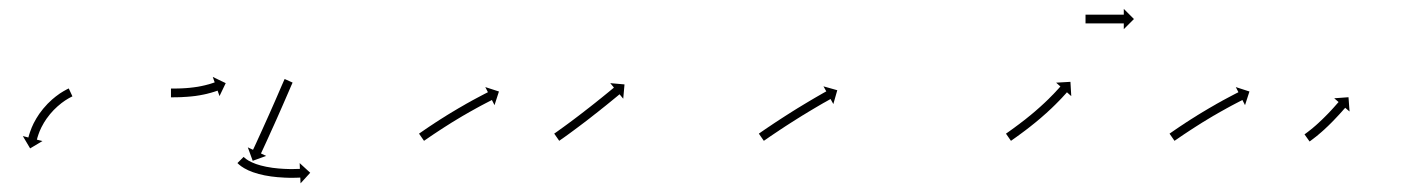

<svg xmlns="http://www.w3.org/2000/svg" viewBox="-20 -424 3203 439"><path d="M144.4 -203.1C144.8 -203.3 145.2 -203.5 145.6 -203.7L137.2 -221.8C136.7 -221.6 136.2 -221.4 135.8 -221.1C135.8 -221.1 135.8 -221.1 135.8 -221.1C135.7 -221.1 135.7 -221.1 135.7 -221.1C134.4 -220.5 133.1 -219.8 131.7 -219.1C131.7 -219.1 131.7 -219.1 131.7 -219.1C131.6 -219.1 131.6 -219 131.6 -219C129.5 -217.9 127.5 -216.8 125.5 -215.6C125.5 -215.6 125.4 -215.6 125.4 -215.6C125.3 -215.6 125.3 -215.5 125.3 -215.5C122.6 -213.9 120 -212.3 117.4 -210.6C117.4 -210.6 117.4 -210.5 117.3 -210.5C117.3 -210.5 117.2 -210.5 117.2 -210.5C114.2 -208.4 111.2 -206.2 108.2 -203.9C108.2 -203.9 108.1 -203.9 108.1 -203.9C108.1 -203.8 108 -203.8 108 -203.8C104.7 -201.2 101.5 -198.5 98.3 -195.8C98.3 -195.8 98.3 -195.7 98.3 -195.7C98.2 -195.7 98.2 -195.6 98.2 -195.6C94.8 -192.6 91.6 -189.5 88.4 -186.3C88.4 -186.3 88.4 -186.2 88.3 -186.2C88.3 -186.2 88.3 -186.1 88.3 -186.1C85.1 -182.7 82 -179.3 79 -175.7C79 -175.7 78.9 -175.7 78.9 -175.6C78.9 -175.6 78.8 -175.5 78.8 -175.5C75.9 -172 73.1 -168.3 70.4 -164.5C70.4 -164.5 70.4 -164.5 70.3 -164.4C70.3 -164.4 70.2 -164.3 70.2 -164.3C67.7 -160.7 65.3 -156.9 63 -153.1C63 -153.1 63 -153.1 62.9 -153C62.9 -153 62.9 -152.9 62.9 -152.9C60.8 -149.3 58.8 -145.7 56.9 -142C56.9 -142 56.9 -142 56.9 -141.9C56.8 -141.8 56.8 -141.8 56.8 -141.8C55.2 -138.5 53.7 -135.1 52.2 -131.7C52.2 -131.7 52.2 -131.7 52.2 -131.6C52.2 -131.6 52.2 -131.5 52.2 -131.5C51 -128.6 49.9 -125.7 48.9 -122.8C48.9 -122.8 48.8 -122.8 48.8 -122.7C48.8 -122.7 48.8 -122.6 48.8 -122.6C48 -120.4 47.3 -118.1 46.6 -115.8C46.6 -115.8 46.6 -115.8 46.6 -115.8C46.6 -115.7 46.6 -115.7 46.6 -115.7C46.2 -114.2 45.7 -112.7 45.3 -111.3C45.3 -111.3 45.3 -111.2 45.3 -111.2C45.3 -111.2 45.3 -111.2 45.3 -111.2C45.2 -110.7 45.1 -110.2 44.9 -109.6L32.2 -112.9L48.9 -84.7L77.1 -101.5L64.3 -104.7C64.4 -105.2 64.6 -105.7 64.7 -106.2C64.7 -106.2 64.7 -106.2 64.7 -106.2C64.7 -106.1 64.7 -106.1 64.7 -106.1C65 -107.5 65.4 -108.8 65.8 -110.2C65.8 -110.2 65.8 -110.1 65.8 -110.1C65.8 -110.1 65.8 -110.1 65.8 -110.1C66.4 -112.1 67.1 -114.2 67.8 -116.3C67.8 -116.3 67.7 -116.2 67.7 -116.2C67.7 -116.2 67.7 -116.1 67.7 -116.1C68.6 -118.8 69.7 -121.4 70.7 -124.1C70.7 -124.1 70.7 -124 70.7 -124C70.7 -123.9 70.6 -123.9 70.6 -123.9C72 -127 73.4 -130.1 74.8 -133.1C74.8 -133.1 74.8 -133.1 74.8 -133C74.8 -133 74.7 -132.9 74.7 -132.9C76.5 -136.3 78.3 -139.6 80.2 -142.9C80.2 -142.9 80.1 -142.9 80.1 -142.8C80.1 -142.8 80 -142.7 80 -142.7C82.2 -146.2 84.4 -149.6 86.7 -153C86.7 -153 86.7 -153 86.7 -152.9C86.6 -152.9 86.6 -152.8 86.6 -152.8C89.1 -156.3 91.7 -159.7 94.4 -163C94.4 -163 94.3 -162.9 94.3 -162.9C94.3 -162.8 94.2 -162.8 94.2 -162.8C97 -166.1 99.9 -169.3 102.8 -172.4C102.8 -172.4 102.8 -172.3 102.7 -172.3C102.7 -172.2 102.6 -172.2 102.6 -172.2C105.6 -175.2 108.6 -178 111.6 -180.8C111.6 -180.8 111.6 -180.8 111.6 -180.8C111.5 -180.7 111.5 -180.7 111.5 -180.7C114.4 -183.2 117.4 -185.7 120.4 -188.1C120.4 -188.1 120.4 -188.1 120.3 -188C120.3 -188 120.2 -188 120.2 -188C123 -190 125.7 -192 128.6 -194C128.6 -194 128.5 -193.9 128.5 -193.9C128.4 -193.9 128.4 -193.9 128.4 -193.9C130.8 -195.4 133.2 -196.9 135.6 -198.4C135.6 -198.4 135.5 -198.4 135.5 -198.3C135.5 -198.3 135.4 -198.3 135.4 -198.3C137.3 -199.3 139.1 -200.4 141 -201.4C141 -201.4 141 -201.4 140.9 -201.3C140.9 -201.3 140.9 -201.3 140.9 -201.3C142.1 -201.9 143.2 -202.5 144.4 -203.1C144.4 -203.1 144.4 -203.1 144.4 -203.1C144.4 -203.1 144.4 -203.1 144.4 -203.1Z M372.2 -221.5C371.7 -221.5 371.3 -221.5 370.9 -221.5L370.9 -201.5C371.4 -201.5 371.8 -201.5 372.2 -201.5C373.4 -201.5 374.6 -201.5 375.8 -201.5L375.9 -201.5L375.9 -201.5C377.7 -201.5 379.6 -201.6 381.4 -201.6L381.5 -201.6L381.5 -201.6C383.9 -201.6 386.3 -201.7 388.6 -201.7C388.6 -201.7 388.7 -201.7 388.7 -201.7C388.7 -201.7 388.7 -201.7 388.7 -201.7C391.5 -201.8 394.3 -201.9 397.1 -202C397.1 -202 397.1 -202.1 397.1 -202.1C397.1 -202.1 397.1 -202.1 397.1 -202.1C400.2 -202.2 403.3 -202.4 406.3 -202.6C406.3 -202.6 406.4 -202.6 406.4 -202.6C406.4 -202.6 406.4 -202.6 406.4 -202.6C409.7 -202.8 412.9 -203.1 416.1 -203.4C416.1 -203.4 416.1 -203.4 416.2 -203.4C416.2 -203.4 416.2 -203.4 416.2 -203.4C419.5 -203.7 422.8 -204.1 426.1 -204.5C426.1 -204.5 426.1 -204.5 426.1 -204.5C426.2 -204.5 426.2 -204.5 426.2 -204.5C429.4 -205 432.7 -205.5 435.9 -206C435.9 -206 435.9 -206 436 -206C436 -206 436 -206 436 -206C439.1 -206.6 442.2 -207.2 445.3 -207.8C445.3 -207.8 445.4 -207.8 445.4 -207.8C445.4 -207.8 445.4 -207.8 445.4 -207.8C448.3 -208.4 451.2 -209.1 454 -209.7C454 -209.7 454.1 -209.8 454.1 -209.8C454.1 -209.8 454.1 -209.8 454.1 -209.8C456.7 -210.4 459.2 -211.1 461.8 -211.8C461.8 -211.8 461.8 -211.8 461.8 -211.8C461.8 -211.8 461.9 -211.8 461.9 -211.8C464 -212.4 466.1 -213 468.2 -213.7C468.2 -213.7 468.3 -213.7 468.3 -213.7C468.3 -213.7 468.3 -213.7 468.3 -213.7C470 -214.2 471.6 -214.7 473.2 -215.3C473.2 -215.3 473.2 -215.3 473.2 -215.3C473.3 -215.3 473.3 -215.3 473.3 -215.3C474.3 -215.6 475.4 -216 476.4 -216.4L476.4 -216.4L476.4 -216.4C476.8 -216.5 477.2 -216.6 477.5 -216.8L481.9 -204.3L496.1 -233.9L466.5 -248.1L470.9 -235.6C470.6 -235.5 470.2 -235.4 469.8 -235.3L469.9 -235.3L469.9 -235.3C468.9 -234.9 467.9 -234.6 466.9 -234.3C466.9 -234.3 466.9 -234.3 466.9 -234.3C467 -234.3 467 -234.3 467 -234.3C465.4 -233.8 463.9 -233.3 462.3 -232.8C462.3 -232.8 462.4 -232.8 462.4 -232.8C462.4 -232.8 462.4 -232.8 462.4 -232.8C460.4 -232.2 458.4 -231.6 456.4 -231C456.4 -231 456.4 -231 456.4 -231C456.4 -231.1 456.5 -231.1 456.5 -231.1C454.1 -230.4 451.7 -229.8 449.3 -229.2C449.3 -229.2 449.3 -229.2 449.3 -229.2C449.4 -229.2 449.4 -229.2 449.4 -229.2C446.7 -228.6 444 -227.9 441.3 -227.4C441.3 -227.4 441.3 -227.4 441.3 -227.4C441.3 -227.4 441.4 -227.4 441.4 -227.4C438.5 -226.8 435.5 -226.2 432.6 -225.7C432.6 -225.7 432.6 -225.7 432.6 -225.7C432.7 -225.7 432.7 -225.7 432.7 -225.7C429.6 -225.2 426.5 -224.8 423.5 -224.4C423.5 -224.4 423.5 -224.4 423.5 -224.4C423.5 -224.4 423.6 -224.4 423.6 -224.4C420.4 -224 417.3 -223.6 414.2 -223.3C414.2 -223.3 414.2 -223.3 414.2 -223.3C414.2 -223.3 414.3 -223.3 414.3 -223.3C411.2 -223 408.1 -222.8 405 -222.5C405 -222.5 405 -222.5 405 -222.5C405 -222.5 405 -222.5 405 -222.5C402.1 -222.3 399.1 -222.2 396.2 -222C396.2 -222 396.2 -222 396.2 -222C396.2 -222 396.2 -222 396.2 -222C393.5 -221.9 390.8 -221.8 388.1 -221.7C388.1 -221.7 388.1 -221.7 388.1 -221.7C388.1 -221.7 388.1 -221.7 388.1 -221.7C385.8 -221.7 383.5 -221.6 381.1 -221.6L381.2 -221.6L381.2 -221.6C379.3 -221.6 377.5 -221.5 375.7 -221.5L375.7 -221.5L375.7 -221.5C374.5 -221.5 373.3 -221.5 372.2 -221.5ZM648.3 -233.7C648.6 -234.2 648.8 -234.7 649 -235.2L630.8 -243.4C630.5 -242.9 630.3 -242.4 630.1 -241.8L630.1 -241.8L630.1 -241.8C629.3 -240.2 628.6 -238.5 627.9 -236.9L627.9 -236.9L627.9 -236.8C626.7 -234.2 625.6 -231.6 624.4 -228.9C622.9 -225.4 621.4 -222 619.9 -218.5C618.1 -214.4 616.4 -210.3 614.6 -206.2C612.6 -201.6 610.6 -197 608.6 -192.4C606.4 -187.5 604.3 -182.6 602.1 -177.7C599.9 -172.7 597.6 -167.6 595.4 -162.5C593.1 -157.5 590.9 -152.4 588.6 -147.4C586.4 -142.5 584.2 -137.6 582 -132.7C580 -128.2 577.9 -123.6 575.8 -119C573.9 -114.9 572.1 -110.8 570.2 -106.8C568.6 -103.3 567 -99.9 565.5 -96.4C564.2 -93.8 563 -91.1 561.8 -88.4C561 -86.7 560.2 -85 559.4 -83.3C559.1 -82.7 558.8 -82.1 558.5 -81.5L546.6 -87.1L557.8 -56.3L588.6 -67.5L576.7 -73.1C577 -73.7 577.2 -74.3 577.5 -74.9C578.3 -76.6 579.1 -78.3 579.9 -80C581.1 -82.7 582.4 -85.4 583.6 -88C585.2 -91.5 586.8 -95 588.4 -98.4C590.3 -102.5 592.1 -106.6 594 -110.7C596.1 -115.3 598.2 -119.9 600.2 -124.5C602.5 -129.4 604.7 -134.3 606.9 -139.2C609.1 -144.3 611.4 -149.3 613.7 -154.4C615.9 -159.5 618.2 -164.6 620.4 -169.6C622.6 -174.6 624.7 -179.5 626.9 -184.4C628.9 -189 630.9 -193.6 632.9 -198.2C634.7 -202.3 636.5 -206.4 638.3 -210.6C639.8 -214 641.3 -217.5 642.8 -221C643.9 -223.6 645.1 -226.2 646.2 -228.9L646.2 -228.9L646.2 -228.9C646.9 -230.5 647.6 -232.1 648.4 -233.7L648.3 -233.7ZM537.8 -64.6C537.6 -64.8 537.4 -65.1 537.1 -65.3L522.9 -51.2C523.2 -51 523.4 -50.7 523.7 -50.4C523.7 -50.4 523.7 -50.4 523.8 -50.4C523.8 -50.3 523.8 -50.3 523.8 -50.3C524.7 -49.5 525.6 -48.7 526.4 -47.9C526.4 -47.9 526.5 -47.8 526.5 -47.8C526.6 -47.8 526.6 -47.7 526.6 -47.7C528.1 -46.5 529.6 -45.3 531.2 -44.1C531.2 -44.1 531.2 -44.1 531.3 -44C531.4 -44 531.4 -43.9 531.4 -43.9C533.6 -42.4 535.8 -40.9 538.1 -39.6C538.1 -39.6 538.2 -39.5 538.3 -39.5C538.3 -39.4 538.4 -39.4 538.4 -39.4C541.3 -37.7 544.3 -36.2 547.3 -34.8C547.3 -34.8 547.4 -34.7 547.5 -34.7C547.5 -34.7 547.6 -34.6 547.6 -34.6C551.2 -33 554.9 -31.6 558.6 -30.2C558.6 -30.2 558.7 -30.2 558.8 -30.1C558.8 -30.1 558.9 -30.1 558.9 -30.1C563.1 -28.7 567.3 -27.4 571.6 -26.2C571.6 -26.2 571.7 -26.2 571.7 -26.1C571.8 -26.1 571.8 -26.1 571.8 -26.1C576.4 -24.9 581 -23.9 585.7 -22.9C585.7 -22.9 585.7 -22.9 585.8 -22.9C585.8 -22.9 585.9 -22.9 585.9 -22.9C590.7 -22 595.5 -21.2 600.3 -20.5C600.3 -20.5 600.3 -20.5 600.3 -20.5C600.4 -20.5 600.4 -20.5 600.4 -20.5C605.2 -19.9 610 -19.4 614.7 -18.9C614.7 -18.9 614.8 -18.9 614.8 -18.9C614.8 -18.9 614.9 -18.9 614.9 -18.9C619.4 -18.5 623.9 -18.2 628.4 -18C628.4 -18 628.5 -18 628.5 -18C628.5 -18 628.6 -17.9 628.6 -17.9C632.7 -17.8 636.8 -17.6 640.9 -17.5C640.9 -17.5 640.9 -17.5 640.9 -17.5C640.9 -17.5 641 -17.5 641 -17.5C644.4 -17.5 647.9 -17.5 651.4 -17.5C651.4 -17.5 651.4 -17.5 651.4 -17.5C651.5 -17.5 651.5 -17.5 651.5 -17.5C654.2 -17.5 656.9 -17.6 659.5 -17.7C659.5 -17.7 659.5 -17.7 659.6 -17.7C659.6 -17.7 659.6 -17.7 659.6 -17.7C661.3 -17.7 663.1 -17.8 664.8 -17.9L664.8 -17.9L664.8 -17.9C665.4 -17.9 666 -17.9 666.6 -17.9L667.2 -4.8L689.3 -29L665.2 -51.1L665.7 -37.9C665.2 -37.9 664.6 -37.9 664 -37.8L664 -37.8L664 -37.8C662.3 -37.8 660.6 -37.7 658.9 -37.7C658.9 -37.7 659 -37.7 659 -37.7C659 -37.7 659 -37.7 659 -37.7C656.4 -37.6 653.8 -37.5 651.2 -37.5C651.2 -37.5 651.2 -37.5 651.3 -37.5C651.3 -37.5 651.3 -37.5 651.3 -37.5C647.9 -37.5 644.6 -37.5 641.2 -37.5C641.2 -37.5 641.2 -37.5 641.3 -37.5C641.3 -37.5 641.3 -37.5 641.3 -37.5C637.3 -37.6 633.4 -37.8 629.4 -37.9C629.4 -37.9 629.5 -37.9 629.5 -37.9C629.5 -37.9 629.5 -37.9 629.5 -37.9C625.2 -38.2 620.8 -38.5 616.5 -38.8C616.5 -38.8 616.5 -38.8 616.6 -38.8C616.6 -38.8 616.6 -38.8 616.6 -38.8C612.1 -39.2 607.5 -39.8 603 -40.3C603 -40.3 603 -40.3 603.1 -40.3C603.1 -40.3 603.1 -40.3 603.1 -40.3C598.6 -41 594 -41.7 589.5 -42.6C589.5 -42.6 589.6 -42.5 589.6 -42.5C589.7 -42.5 589.7 -42.5 589.7 -42.5C585.4 -43.4 581.1 -44.4 576.8 -45.5C576.8 -45.5 576.8 -45.5 576.9 -45.5C576.9 -45.4 577 -45.4 577 -45.4C573.1 -46.5 569.2 -47.7 565.3 -49C565.3 -49 565.4 -49 565.4 -49C565.5 -49 565.6 -48.9 565.6 -48.9C562.2 -50.2 558.9 -51.5 555.7 -52.9C555.7 -52.9 555.8 -52.9 555.8 -52.9C555.9 -52.8 556 -52.8 556 -52.8C553.4 -54.1 550.8 -55.4 548.2 -56.8C548.2 -56.8 548.3 -56.8 548.4 -56.7C548.5 -56.7 548.5 -56.6 548.5 -56.6C546.6 -57.8 544.8 -59 542.9 -60.3C542.9 -60.3 543 -60.2 543.1 -60.2C543.1 -60.1 543.2 -60.1 543.2 -60.1C542 -61 540.7 -62 539.6 -63C539.6 -63 539.6 -62.9 539.7 -62.9C539.7 -62.9 539.8 -62.8 539.8 -62.8C539.1 -63.4 538.4 -64 537.7 -64.7C537.7 -64.7 537.8 -64.7 537.8 -64.6C537.8 -64.6 537.8 -64.6 537.8 -64.6Z M939.8 -119.6C939.2 -119.2 938.7 -118.8 938.1 -118.4L949.5 -102C950.1 -102.4 950.7 -102.8 951.2 -103.2C952.8 -104.3 954.4 -105.4 955.9 -106.4L955.9 -106.4L955.9 -106.4C958.4 -108.1 960.8 -109.8 963.3 -111.5L963.3 -111.5L963.3 -111.5C966.5 -113.6 969.7 -115.8 972.9 -118L972.9 -118L972.8 -117.9C976.6 -120.5 980.5 -123 984.3 -125.5L984.3 -125.5L984.3 -125.5C988.5 -128.3 992.8 -131.1 997.1 -133.8L997.1 -133.8L997.1 -133.8C1001.7 -136.8 1006.3 -139.7 1011 -142.6L1011 -142.6L1010.9 -142.6C1015.7 -145.5 1020.6 -148.5 1025.4 -151.4L1025.4 -151.4L1025.4 -151.4C1030.2 -154.3 1035.1 -157.2 1039.9 -160.1L1039.9 -160.1L1039.9 -160C1044.6 -162.8 1049.4 -165.5 1054.2 -168.3L1054.1 -168.2L1054.1 -168.2C1058.6 -170.8 1063.1 -173.3 1067.6 -175.7L1067.5 -175.7L1067.5 -175.7C1071.6 -177.9 1075.6 -180.1 1079.6 -182.3L1079.6 -182.3L1079.6 -182.3C1083 -184.1 1086.4 -185.9 1089.9 -187.7L1089.9 -187.7L1089.9 -187.7C1092.5 -189.1 1095.1 -190.5 1097.8 -191.8L1097.8 -191.8L1097.8 -191.8C1099.5 -192.7 1101.2 -193.6 1102.9 -194.4C1103.5 -194.7 1104.1 -195.1 1104.7 -195.4L1110.7 -183.6L1120.8 -214.8L1089.6 -224.9L1095.6 -213.2C1095 -212.9 1094.4 -212.6 1093.8 -212.2C1092.1 -211.4 1090.3 -210.5 1088.6 -209.6L1088.6 -209.6L1088.6 -209.6C1085.9 -208.2 1083.3 -206.8 1080.6 -205.4L1080.6 -205.4L1080.6 -205.4C1077.1 -203.6 1073.6 -201.8 1070.2 -199.9L1070.2 -199.9L1070.2 -199.9C1066.1 -197.7 1062 -195.5 1057.9 -193.3L1057.9 -193.3L1057.9 -193.2C1053.3 -190.7 1048.8 -188.2 1044.3 -185.7L1044.3 -185.6L1044.3 -185.6C1039.4 -182.9 1034.6 -180.1 1029.9 -177.3L1029.8 -177.3L1029.8 -177.3C1024.9 -174.4 1020 -171.5 1015.1 -168.5L1015 -168.5L1015 -168.5C1010.1 -165.6 1005.3 -162.6 1000.4 -159.6L1000.4 -159.6L1000.4 -159.5C995.7 -156.6 991 -153.7 986.3 -150.7L986.3 -150.7L986.3 -150.7C982 -147.9 977.6 -145.1 973.3 -142.3L973.3 -142.2L973.3 -142.2C969.4 -139.7 965.6 -137.1 961.7 -134.6L961.7 -134.6L961.7 -134.6C958.5 -132.4 955.2 -130.2 952 -128L952 -128L952 -128C949.5 -126.3 947 -124.6 944.6 -122.9L944.6 -122.9L944.6 -122.9C943 -121.8 941.4 -120.7 939.8 -119.6Z M1248.7 -119.6C1248.2 -119.2 1247.7 -118.8 1247.2 -118.5L1258.6 -102.1C1259.1 -102.4 1259.6 -102.8 1260.2 -103.1L1260.2 -103.1L1260.2 -103.2C1261.7 -104.2 1263.2 -105.2 1264.6 -106.3L1264.6 -106.3L1264.7 -106.3C1267 -107.9 1269.3 -109.6 1271.6 -111.2L1271.6 -111.2L1271.6 -111.2C1274.6 -113.4 1277.6 -115.5 1280.6 -117.7L1280.6 -117.7L1280.6 -117.7C1284.1 -120.3 1287.7 -122.9 1291.2 -125.5L1291.2 -125.5L1291.2 -125.5C1295.1 -128.4 1299.1 -131.4 1303 -134.3L1303 -134.3L1303 -134.3C1307.2 -137.5 1311.4 -140.6 1315.6 -143.8L1315.6 -143.8L1315.6 -143.8C1319.9 -147.1 1324.2 -150.4 1328.5 -153.7L1328.5 -153.7L1328.5 -153.7C1332.8 -157.1 1337.1 -160.4 1341.3 -163.8L1341.3 -163.8L1341.4 -163.8C1345.5 -167 1349.6 -170.3 1353.7 -173.5L1353.7 -173.5L1353.7 -173.6C1357.6 -176.6 1361.4 -179.7 1365.3 -182.8L1365.3 -182.8L1365.3 -182.8C1368.7 -185.5 1372.1 -188.3 1375.5 -191.1L1375.5 -191.1L1375.5 -191.1C1378.4 -193.4 1381.3 -195.8 1384.2 -198.2L1384.2 -198.2L1384.2 -198.2C1386.4 -200 1388.6 -201.8 1390.8 -203.6L1390.8 -203.6L1390.8 -203.6C1392.2 -204.8 1393.6 -206 1395.1 -207.2C1395.6 -207.6 1396.1 -208 1396.6 -208.4L1405 -198.3L1407.9 -231L1375.3 -233.9L1383.7 -223.8C1383.2 -223.4 1382.7 -222.9 1382.3 -222.5C1380.8 -221.4 1379.4 -220.2 1378 -219L1378 -219L1378 -219C1375.9 -217.2 1373.7 -215.4 1371.5 -213.6L1371.5 -213.6L1371.5 -213.6C1368.6 -211.3 1365.8 -208.9 1362.9 -206.6L1362.9 -206.6L1362.9 -206.6C1359.5 -203.8 1356.1 -201.1 1352.7 -198.3L1352.7 -198.3L1352.7 -198.4C1348.9 -195.3 1345.1 -192.2 1341.3 -189.2L1341.3 -189.2L1341.3 -189.2C1337.2 -186 1333.1 -182.7 1329 -179.5L1329 -179.5L1329 -179.5C1324.8 -176.2 1320.5 -172.9 1316.2 -169.6L1316.3 -169.6L1316.3 -169.6C1312 -166.3 1307.7 -163 1303.4 -159.7L1303.4 -159.7L1303.4 -159.7C1299.3 -156.6 1295.1 -153.4 1291 -150.3L1291 -150.3L1291 -150.3C1287.1 -147.4 1283.2 -144.5 1279.3 -141.6L1279.3 -141.6L1279.3 -141.6C1275.8 -139 1272.3 -136.4 1268.8 -133.9L1268.8 -133.9L1268.8 -133.9C1265.9 -131.7 1262.9 -129.6 1259.9 -127.5L1259.9 -127.5L1259.9 -127.5C1257.7 -125.9 1255.4 -124.2 1253.1 -122.6L1253.1 -122.6L1253.1 -122.6C1251.7 -121.6 1250.2 -120.6 1248.7 -119.5L1248.7 -119.5Z M1716.8 -119.6C1716.2 -119.2 1715.7 -118.8 1715.1 -118.4L1726.5 -102C1727.1 -102.4 1727.7 -102.8 1728.2 -103.2C1729.8 -104.3 1731.3 -105.3 1732.9 -106.4L1732.9 -106.4L1732.9 -106.4C1735.3 -108.1 1737.8 -109.8 1740.2 -111.5L1740.2 -111.5L1740.2 -111.5C1743.4 -113.6 1746.6 -115.8 1749.7 -117.9L1749.7 -117.9L1749.7 -117.9C1753.5 -120.5 1757.3 -123 1761.1 -125.5L1761.1 -125.5L1761 -125.5C1765.3 -128.3 1769.5 -131.1 1773.8 -133.9L1773.7 -133.9L1773.7 -133.9C1778.3 -136.8 1782.8 -139.8 1787.4 -142.7L1787.4 -142.7L1787.4 -142.7C1792.1 -145.7 1796.8 -148.7 1801.6 -151.7L1801.6 -151.7L1801.6 -151.7C1806.3 -154.6 1811.1 -157.6 1815.8 -160.6L1815.8 -160.5L1815.8 -160.5C1820.4 -163.4 1825.1 -166.2 1829.7 -169L1829.7 -169L1829.7 -169C1834.1 -171.6 1838.4 -174.2 1842.8 -176.8L1842.8 -176.8L1842.8 -176.8C1846.7 -179.1 1850.6 -181.4 1854.5 -183.7L1854.5 -183.7L1854.5 -183.7C1857.9 -185.6 1861.2 -187.5 1864.5 -189.5L1864.5 -189.5L1864.5 -189.4C1867.1 -190.9 1869.7 -192.4 1872.3 -193.8L1872.3 -193.8L1872.3 -193.8C1873.9 -194.8 1875.6 -195.7 1877.2 -196.6C1877.8 -197 1878.4 -197.3 1879 -197.6L1885.4 -186.1L1894.4 -217.7L1862.8 -226.6L1869.3 -215.1C1868.7 -214.8 1868.1 -214.4 1867.5 -214.1C1865.8 -213.2 1864.1 -212.2 1862.4 -211.3L1862.4 -211.3L1862.4 -211.3C1859.8 -209.8 1857.2 -208.3 1854.6 -206.8L1854.6 -206.8L1854.6 -206.8C1851.2 -204.9 1847.9 -202.9 1844.5 -201L1844.5 -201L1844.5 -201C1840.5 -198.7 1836.6 -196.4 1832.6 -194L1832.6 -194L1832.6 -194C1828.2 -191.4 1823.8 -188.8 1819.4 -186.1L1819.4 -186.1L1819.4 -186.1C1814.7 -183.3 1810 -180.4 1805.4 -177.6L1805.3 -177.6L1805.3 -177.6C1800.5 -174.6 1795.7 -171.6 1790.9 -168.6L1790.9 -168.6L1790.9 -168.6C1786.1 -165.6 1781.4 -162.6 1776.6 -159.5L1776.6 -159.5L1776.6 -159.5C1772 -156.6 1767.4 -153.6 1762.8 -150.6L1762.8 -150.6L1762.8 -150.6C1758.5 -147.8 1754.3 -145 1750 -142.2L1750 -142.2L1750 -142.2C1746.2 -139.6 1742.4 -137.1 1738.6 -134.5L1738.5 -134.5L1738.5 -134.5C1735.3 -132.3 1732.1 -130.2 1728.9 -128L1728.9 -128L1728.9 -128C1726.4 -126.3 1724 -124.6 1721.5 -122.9L1721.5 -122.9L1721.5 -122.9C1719.9 -121.8 1718.4 -120.7 1716.8 -119.6Z M2281.7 -119.5C2281.1 -119.1 2280.6 -118.8 2280.1 -118.4L2291.5 -102C2292.1 -102.4 2292.6 -102.7 2293.1 -103.1L2293.1 -103.1L2293.1 -103.1C2294.6 -104.2 2296.1 -105.2 2297.6 -106.3L2297.6 -106.3L2297.6 -106.3C2299.9 -107.9 2302.2 -109.6 2304.5 -111.2L2304.5 -111.2L2304.5 -111.2C2307.5 -113.4 2310.5 -115.5 2313.4 -117.7L2313.4 -117.7L2313.4 -117.7C2316.9 -120.2 2320.4 -122.8 2323.8 -125.4C2323.8 -125.4 2323.8 -125.4 2323.8 -125.4C2323.8 -125.4 2323.8 -125.4 2323.8 -125.4C2327.6 -128.3 2331.4 -131.3 2335.2 -134.2C2335.2 -134.2 2335.2 -134.2 2335.2 -134.2C2335.3 -134.2 2335.3 -134.3 2335.3 -134.3C2339.3 -137.4 2343.3 -140.6 2347.2 -143.8C2347.2 -143.8 2347.2 -143.8 2347.2 -143.8C2347.3 -143.9 2347.3 -143.9 2347.3 -143.9C2351.3 -147.2 2355.4 -150.6 2359.4 -154C2359.4 -154 2359.4 -154 2359.4 -154C2359.4 -154 2359.4 -154 2359.4 -154C2363.4 -157.4 2367.3 -160.9 2371.2 -164.4C2371.2 -164.4 2371.2 -164.4 2371.2 -164.4C2371.3 -164.4 2371.3 -164.4 2371.3 -164.4C2375 -167.8 2378.7 -171.2 2382.4 -174.7C2382.4 -174.7 2382.4 -174.7 2382.5 -174.7C2382.5 -174.7 2382.5 -174.7 2382.5 -174.7C2385.9 -178 2389.3 -181.3 2392.7 -184.6C2392.7 -184.6 2392.7 -184.6 2392.7 -184.6C2392.7 -184.6 2392.7 -184.6 2392.7 -184.6C2395.7 -187.6 2398.7 -190.6 2401.6 -193.6C2401.6 -193.6 2401.6 -193.6 2401.7 -193.7C2401.7 -193.7 2401.7 -193.7 2401.7 -193.7C2404.2 -196.3 2406.6 -198.8 2409.1 -201.4L2409.1 -201.5L2409.1 -201.5C2411 -203.5 2412.8 -205.5 2414.7 -207.6L2414.7 -207.6L2414.7 -207.6C2415.9 -208.9 2417.1 -210.2 2418.3 -211.5L2418.3 -211.5L2418.3 -211.6C2418.7 -212 2419.1 -212.5 2419.5 -213L2429.4 -204.2L2427.5 -236.9L2394.8 -235L2404.6 -226.2C2404.2 -225.8 2403.8 -225.3 2403.4 -224.9L2403.4 -224.9L2403.4 -224.9C2402.2 -223.6 2401.1 -222.3 2399.9 -221L2399.9 -221L2399.9 -221C2398.1 -219 2396.3 -217.1 2394.4 -215.1L2394.5 -215.1L2394.5 -215.1C2392.1 -212.6 2389.7 -210.1 2387.3 -207.5C2387.3 -207.5 2387.3 -207.6 2387.3 -207.6C2387.3 -207.6 2387.3 -207.6 2387.3 -207.6C2384.4 -204.6 2381.5 -201.7 2378.6 -198.8C2378.6 -198.8 2378.6 -198.8 2378.6 -198.8C2378.6 -198.8 2378.7 -198.8 2378.7 -198.8C2375.4 -195.6 2372 -192.4 2368.7 -189.2C2368.7 -189.2 2368.7 -189.2 2368.7 -189.3C2368.7 -189.3 2368.8 -189.3 2368.8 -189.3C2365.2 -185.9 2361.5 -182.6 2357.8 -179.2C2357.8 -179.2 2357.9 -179.3 2357.9 -179.3C2357.9 -179.3 2357.9 -179.3 2357.9 -179.3C2354.1 -175.9 2350.2 -172.5 2346.4 -169.2C2346.4 -169.2 2346.4 -169.2 2346.4 -169.2C2346.4 -169.2 2346.4 -169.2 2346.4 -169.2C2342.5 -165.9 2338.5 -162.6 2334.6 -159.3C2334.6 -159.3 2334.6 -159.3 2334.6 -159.3C2334.6 -159.3 2334.6 -159.4 2334.6 -159.4C2330.7 -156.2 2326.8 -153.1 2322.9 -149.9C2322.9 -149.9 2322.9 -150 2322.9 -150C2322.9 -150 2322.9 -150 2322.9 -150C2319.2 -147.1 2315.5 -144.2 2311.7 -141.4C2311.7 -141.4 2311.7 -141.4 2311.7 -141.4C2311.7 -141.4 2311.8 -141.4 2311.8 -141.4C2308.4 -138.8 2305 -136.3 2301.5 -133.8L2301.6 -133.8L2301.6 -133.8C2298.7 -131.7 2295.8 -129.5 2292.8 -127.4L2292.8 -127.4L2292.9 -127.5C2290.6 -125.8 2288.3 -124.2 2286.1 -122.6L2286.1 -122.6L2286.1 -122.6C2284.6 -121.6 2283.1 -120.5 2281.7 -119.5L2281.7 -119.5ZM2463 -390.5C2462.7 -390.5 2462.3 -390.5 2462 -390.5V-370.5C2462.3 -370.5 2462.7 -370.5 2463 -370.5C2463.9 -370.5 2464.8 -370.5 2465.8 -370.5C2467.2 -370.5 2468.6 -370.5 2470.1 -370.5C2471.9 -370.5 2473.8 -370.5 2475.7 -370.5C2477.9 -370.5 2480.1 -370.5 2482.3 -370.5C2484.8 -370.5 2487.2 -370.5 2489.7 -370.5C2492.3 -370.5 2495 -370.5 2497.6 -370.5C2500.3 -370.5 2503 -370.5 2505.7 -370.5C2508.5 -370.5 2511.2 -370.5 2513.9 -370.5C2516.5 -370.5 2519.2 -370.5 2521.8 -370.5C2524.3 -370.5 2526.7 -370.5 2529.2 -370.5C2531.4 -370.5 2533.6 -370.5 2535.8 -370.5C2537.7 -370.5 2539.6 -370.5 2541.4 -370.5C2542.9 -370.5 2544.3 -370.5 2545.7 -370.5C2546.7 -370.5 2547.6 -370.5 2548.5 -370.5C2548.8 -370.5 2549.2 -370.5 2549.5 -370.5V-357.3L2572.7 -380.5L2549.5 -403.7V-390.5C2549.2 -390.5 2548.8 -390.5 2548.5 -390.5C2547.6 -390.5 2546.7 -390.5 2545.7 -390.5C2544.3 -390.5 2542.9 -390.5 2541.4 -390.5C2539.6 -390.5 2537.7 -390.5 2535.8 -390.5C2533.6 -390.5 2531.4 -390.5 2529.2 -390.5C2526.7 -390.5 2524.3 -390.5 2521.8 -390.5C2519.2 -390.5 2516.5 -390.5 2513.9 -390.5C2511.2 -390.5 2508.5 -390.5 2505.7 -390.5C2503 -390.5 2500.3 -390.5 2497.6 -390.5C2495 -390.5 2492.3 -390.5 2489.7 -390.5C2487.2 -390.5 2484.8 -390.5 2482.3 -390.5C2480.1 -390.5 2477.9 -390.5 2475.7 -390.5C2473.8 -390.5 2471.9 -390.5 2470.1 -390.5C2468.6 -390.5 2467.2 -390.5 2465.8 -390.5C2464.8 -390.5 2463.9 -390.5 2463 -390.5Z M2655.8 -119.6C2655.2 -119.2 2654.7 -118.8 2654.1 -118.4L2665.5 -102C2666.1 -102.4 2666.7 -102.8 2667.2 -103.2C2668.8 -104.3 2670.4 -105.4 2671.9 -106.4L2671.9 -106.4L2671.9 -106.4C2674.4 -108.1 2676.8 -109.8 2679.3 -111.5L2679.3 -111.5L2679.3 -111.5C2682.5 -113.6 2685.7 -115.8 2688.9 -118L2688.9 -118L2688.8 -117.9C2692.6 -120.5 2696.5 -123 2700.3 -125.5L2700.3 -125.5L2700.3 -125.5C2704.5 -128.3 2708.8 -131.1 2713.1 -133.8L2713.1 -133.8L2713.1 -133.8C2717.7 -136.8 2722.3 -139.7 2727 -142.6L2727 -142.6L2726.9 -142.6C2731.7 -145.5 2736.6 -148.5 2741.4 -151.4L2741.4 -151.4L2741.4 -151.4C2746.2 -154.3 2751.1 -157.2 2755.9 -160.1L2755.9 -160.1L2755.9 -160C2760.6 -162.8 2765.4 -165.5 2770.2 -168.3L2770.1 -168.2L2770.1 -168.2C2774.6 -170.8 2779.1 -173.3 2783.6 -175.7L2783.5 -175.7L2783.5 -175.7C2787.6 -177.9 2791.6 -180.1 2795.6 -182.3L2795.6 -182.3L2795.6 -182.3C2799 -184.1 2802.4 -185.9 2805.9 -187.7L2805.9 -187.7L2805.9 -187.7C2808.5 -189.1 2811.1 -190.5 2813.8 -191.8L2813.8 -191.8L2813.8 -191.8C2815.5 -192.7 2817.2 -193.6 2818.9 -194.4C2819.5 -194.7 2820.1 -195.1 2820.7 -195.4L2826.7 -183.6L2836.8 -214.8L2805.6 -224.9L2811.6 -213.2C2811 -212.9 2810.4 -212.6 2809.8 -212.2C2808.1 -211.4 2806.3 -210.5 2804.6 -209.6L2804.6 -209.6L2804.6 -209.6C2801.9 -208.2 2799.3 -206.8 2796.6 -205.4L2796.6 -205.4L2796.6 -205.4C2793.1 -203.6 2789.6 -201.8 2786.2 -199.9L2786.2 -199.9L2786.2 -199.9C2782.1 -197.7 2778 -195.5 2773.9 -193.3L2773.9 -193.3L2773.9 -193.2C2769.3 -190.7 2764.8 -188.2 2760.3 -185.7L2760.3 -185.6L2760.3 -185.6C2755.4 -182.9 2750.6 -180.1 2745.9 -177.3L2745.8 -177.3L2745.8 -177.3C2740.9 -174.4 2736 -171.5 2731.1 -168.5L2731 -168.5L2731 -168.5C2726.1 -165.6 2721.3 -162.6 2716.4 -159.6L2716.4 -159.6L2716.4 -159.5C2711.7 -156.6 2707 -153.7 2702.3 -150.7L2702.3 -150.7L2702.3 -150.7C2698 -147.9 2693.6 -145.1 2689.3 -142.3L2689.3 -142.2L2689.3 -142.2C2685.4 -139.7 2681.6 -137.1 2677.7 -134.6L2677.7 -134.6L2677.7 -134.6C2674.5 -132.4 2671.2 -130.2 2668 -128L2668 -128L2668 -128C2665.5 -126.3 2663 -124.6 2660.6 -122.9L2660.6 -122.9L2660.6 -122.9C2659 -121.8 2657.4 -120.7 2655.8 -119.6Z M2963.7 -117.5C2963.4 -117.3 2963.1 -117 2962.7 -116.8L2974.3 -100.5C2974.7 -100.8 2975 -101 2975.3 -101.2L2975.3 -101.2L2975.3 -101.2C2976.3 -101.9 2977.2 -102.6 2978.1 -103.2L2978.1 -103.3L2978.1 -103.3C2979.6 -104.3 2981 -105.4 2982.4 -106.5C2982.4 -106.5 2982.4 -106.5 2982.4 -106.5C2982.4 -106.5 2982.4 -106.5 2982.4 -106.5C2984.3 -107.9 2986.1 -109.3 2987.9 -110.8C2987.9 -110.8 2987.9 -110.8 2987.9 -110.8C2988 -110.8 2988 -110.8 2988 -110.8C2990.1 -112.5 2992.3 -114.3 2994.4 -116C2994.4 -116 2994.4 -116 2994.4 -116C2994.4 -116.1 2994.4 -116.1 2994.4 -116.1C2996.8 -118.1 2999.2 -120.1 3001.5 -122.1C3001.5 -122.1 3001.5 -122.1 3001.5 -122.1C3001.5 -122.2 3001.6 -122.2 3001.6 -122.2C3004 -124.4 3006.5 -126.6 3009 -128.8C3009 -128.8 3009 -128.9 3009 -128.9C3009 -128.9 3009 -128.9 3009 -128.9C3011.6 -131.3 3014.1 -133.6 3016.6 -136C3016.6 -136 3016.6 -136 3016.6 -136.1C3016.6 -136.1 3016.7 -136.1 3016.7 -136.1C3019.2 -138.5 3021.6 -141 3024.1 -143.4C3024.1 -143.4 3024.1 -143.4 3024.1 -143.4C3024.1 -143.5 3024.2 -143.5 3024.2 -143.5C3026.5 -145.9 3028.9 -148.3 3031.3 -150.8C3031.3 -150.8 3031.3 -150.8 3031.3 -150.8C3031.3 -150.8 3031.3 -150.8 3031.3 -150.8C3033.5 -153.1 3035.7 -155.4 3037.9 -157.8L3037.9 -157.8L3037.9 -157.8C3039.9 -159.9 3041.8 -162 3043.8 -164.1L3043.8 -164.2L3043.8 -164.2C3045.4 -166 3047.1 -167.8 3048.7 -169.6L3048.7 -169.6L3048.7 -169.6C3049.9 -171 3051.2 -172.5 3052.4 -173.9L3052.4 -173.9L3052.5 -173.9C3053.3 -174.8 3054.1 -175.7 3054.9 -176.6C3055.1 -177 3055.4 -177.3 3055.7 -177.6L3065.7 -169L3063.3 -201.7L3030.6 -199.3L3040.6 -190.7C3040.3 -190.4 3040 -190.1 3039.8 -189.8C3039 -188.9 3038.2 -188 3037.4 -187.1L3037.4 -187.1L3037.4 -187.1C3036.2 -185.7 3035 -184.3 3033.7 -182.9L3033.7 -182.9L3033.7 -182.9C3032.2 -181.1 3030.6 -179.4 3029 -177.6L3029 -177.6L3029 -177.6C3027.1 -175.5 3025.2 -173.4 3023.3 -171.4L3023.3 -171.4L3023.3 -171.4C3021.2 -169.1 3019 -166.9 3016.9 -164.6C3016.9 -164.6 3016.9 -164.6 3016.9 -164.6C3016.9 -164.6 3016.9 -164.6 3016.9 -164.6C3014.6 -162.3 3012.3 -159.9 3009.9 -157.5C3009.9 -157.5 3010 -157.5 3010 -157.6C3010 -157.6 3010 -157.6 3010 -157.6C3007.6 -155.2 3005.2 -152.8 3002.7 -150.4C3002.7 -150.4 3002.7 -150.4 3002.8 -150.5C3002.8 -150.5 3002.8 -150.5 3002.8 -150.5C3000.4 -148.2 2997.9 -145.9 2995.4 -143.6C2995.4 -143.6 2995.5 -143.6 2995.5 -143.6C2995.5 -143.6 2995.5 -143.6 2995.5 -143.6C2993.1 -141.4 2990.7 -139.3 2988.3 -137.1C2988.3 -137.1 2988.3 -137.2 2988.3 -137.2C2988.3 -137.2 2988.4 -137.2 2988.4 -137.2C2986.1 -135.2 2983.8 -133.3 2981.6 -131.4C2981.6 -131.4 2981.6 -131.4 2981.6 -131.4C2981.6 -131.4 2981.6 -131.4 2981.6 -131.4C2979.6 -129.7 2977.5 -128.1 2975.5 -126.4C2975.5 -126.4 2975.5 -126.4 2975.5 -126.4C2975.5 -126.4 2975.5 -126.5 2975.5 -126.5C2973.8 -125.1 2972 -123.7 2970.3 -122.4C2970.3 -122.4 2970.3 -122.4 2970.3 -122.4C2970.3 -122.4 2970.3 -122.4 2970.3 -122.4C2969 -121.4 2967.6 -120.4 2966.3 -119.4L2966.3 -119.4L2966.3 -119.4C2965.4 -118.8 2964.5 -118.1 2963.7 -117.5L2963.7 -117.5Z"/></svg>

Font: FRB American Cursive Just Arrows Ultra
Style: Bold Italic
Weight: 1000
Italic angle: -25°
Version: Version 2.0;Modular Font Editor K font №1